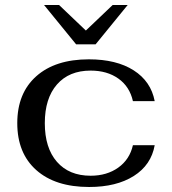

<svg xmlns="http://www.w3.org/2000/svg" viewBox="-20 -737 687 767"><path d="M49 -245Q49 -365 125 -432.5Q201 -500 335 -500Q445 -500 514 -456Q583 -412 598 -333H511Q498 -391 453 -423Q408 -455 342 -455Q256 -455 207.5 -399.5Q159 -344 159 -245Q159 -146 207.5 -90.5Q256 -35 342 -35Q407 -35 452.5 -67.5Q498 -100 511 -157H598Q584 -78 514.5 -34Q445 10 336 10Q201 10 125 -57.5Q49 -125 49 -245ZM156 -717H216L323 -615L430 -717H490L362 -560H284Z"/></svg>

Font: Fahkwang Medium
Style: Regular
Weight: 500
Version: Version 1.000; ttfautohint (v1.6)